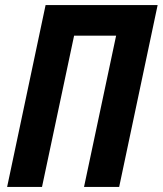

<svg xmlns="http://www.w3.org/2000/svg" viewBox="-20 -734 639 754"><path d="M8 0 159 -714H599L448 0H310L436 -594H271L145 0Z"/></svg>

Font: Noto Sans Condensed
Style: Bold Italic
Weight: 700
Width: 3
Italic angle: -12°
Designer: Monotype Design Team
Foundry: Monotype Imaging Inc.
Version: Version 2.013; ttfautohint (v1.8.4.7-5d5b)